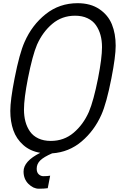

<svg xmlns="http://www.w3.org/2000/svg" viewBox="-20 -947 742 1198"><path d="M250.7 152.3Q276.7 152.3 293 149.1L278 227.2Q256.5 230.5 222.7 230.5Q187.5 230.5 157.2 200.2Q127 169.9 127 123Q127 58.6 231.1 6.5Q168 -3.9 125 -42.3Q82 -80.7 63.2 -134.4Q44.3 -188.2 44.3 -255.2Q44.3 -322.3 71 -458.3Q101.6 -614.6 133.5 -685.5Q179.7 -791 265.3 -859Q350.9 -927.1 464.2 -927.1Q544.9 -927.1 599.6 -890.3Q654.3 -853.5 678.1 -795.2Q701.8 -737 701.8 -661.5Q701.8 -594.4 675.1 -458.3Q644.5 -302.1 612.6 -231.1Q568.4 -131.5 489.3 -64.5Q410.2 2.6 305.3 9.8Q253.9 31.9 231.4 53.7Q209 75.5 209 105.5Q209 128.9 221.7 140.6Q234.4 152.3 250.7 152.3ZM616.5 -653Q616.5 -694 607.1 -728.2Q597.7 -762.4 578.5 -790Q559.2 -817.7 526 -833.3Q492.8 -849 448.6 -849Q366.5 -849 306.3 -798.2Q246.1 -747.4 210.9 -668Q182.9 -602.2 154.3 -458.3Q129.6 -332 129.6 -263.7Q129.6 -222.7 138.7 -188.5Q147.8 -154.3 167 -126.6Q186.2 -99 219.4 -83.3Q252.6 -67.7 296.9 -67.7Q378.9 -67.7 439.1 -118.5Q499.3 -169.3 534.5 -248.7Q563.8 -317.7 591.8 -458.3Q616.5 -584.6 616.5 -653Z"/></svg>

Font: Monoid
Style: Italic
Weight: 400
Width: 4
Italic angle: -11°
Monospace: yes
Version: Version 0.61